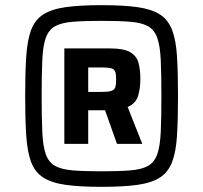

<svg xmlns="http://www.w3.org/2000/svg" viewBox="-20 -716 787 744"><path d="M373.3 8Q288.9 8 233.8 0.2Q178.7 -7.7 146.9 -28.5Q115 -49.4 100.4 -88.7Q85.8 -128 81.7 -190.4Q77.5 -252.8 77.5 -344Q77.5 -435.2 81.7 -497.6Q85.8 -560 100.4 -599.3Q115 -638.6 146.9 -659.5Q178.7 -680.3 233.8 -688.2Q288.9 -696 373.3 -696Q458.8 -696 513.6 -688.2Q568.5 -680.3 600.4 -659.5Q632.2 -638.6 647.1 -599.3Q662 -560 665.9 -497.6Q669.8 -435.2 669.8 -344Q669.8 -252.8 665.9 -190.4Q662 -128 647.1 -88.7Q632.2 -49.4 600.4 -28.5Q568.5 -7.7 513.6 0.2Q458.8 8 373.3 8ZM373.3 -52.2Q441.9 -52.2 485.5 -55.8Q529.2 -59.4 553.7 -73.2Q578.3 -87.1 589.4 -118.5Q600.4 -149.9 602.9 -204.3Q605.4 -258.7 605.4 -344Q605.4 -428.7 602.9 -483.4Q600.4 -538.1 589.4 -569.2Q578.3 -600.4 553.7 -614.2Q529.2 -628.1 485.5 -631.6Q441.9 -635.2 373.3 -635.2Q305.2 -635.2 261.6 -631.6Q218.1 -628.1 193.3 -614.2Q168.5 -600.4 157.4 -569.2Q146.4 -538.1 143.9 -483.4Q141.4 -428.7 141.4 -344Q141.4 -258.7 143.9 -204.3Q146.4 -149.9 157.4 -118.5Q168.5 -87.1 193.3 -73.2Q218.1 -59.4 261.6 -55.8Q305.2 -52.2 373.3 -52.2ZM229.3 -158.4V-528.4H405.9Q459.1 -528.4 484.1 -514.1Q509.1 -499.7 516.5 -473.1Q523.9 -446.4 523.9 -409Q523.9 -374.8 515.3 -345.1Q506.7 -315.4 474.6 -301.5L531.4 -158.4H433.3L387.1 -288.8H321.8V-158.4ZM321.8 -359.8H372.8Q399.7 -359.8 411.7 -363.8Q423.7 -367.7 426.8 -378.1Q430 -388.4 430 -407.5Q430 -427.4 426.8 -437.3Q423.6 -447.3 412.3 -451Q401.1 -454.6 375.7 -454.6H321.8Z"/></svg>

Font: Saira Thin
Style: Regular
Weight: 100
Designer: Hector Gatti with collaboration of the Omnibus-Type team
Foundry: Omnibus-Type
Version: Version 1.101